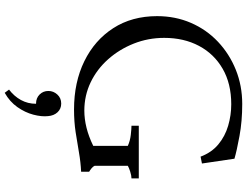

<svg xmlns="http://www.w3.org/2000/svg" viewBox="-140 -622 1078 839"><g transform="rotate(90 399.5 -202.0)"><path d="M50 -349Q50 -429 79.5 -497Q109 -565 162 -615Q215 -665 284.5 -693Q354 -721 434 -721Q509 -721 574 -709Q639 -697 673 -687L694 -545L664 -539Q646 -587 610.5 -616.5Q575 -646 529 -659.5Q483 -673 435 -673Q345 -673 280 -635.5Q215 -598 180 -532Q145 -466 145 -380Q145 -310 170 -247Q195 -184 238.5 -135Q282 -86 339.5 -58.5Q397 -31 463 -31Q499 -31 537.5 -40.5Q576 -50 617 -70V-221Q595 -231 569 -234Q543 -237 529 -237V-269H759V-237Q747 -237 729.5 -231.5Q712 -226 704 -221V-76Q707 -69 715 -62.5Q723 -56 730 -52V-17Q688 -15 645.5 -7.5Q603 0 557 7Q511 14 458 14Q339 14 247 -31Q155 -76 102.5 -157.5Q50 -239 50 -349ZM385 317 371 298Q400 276 416.5 246Q433 216 433 180H432Q408 180 392.5 164.5Q377 149 377 126Q377 104 392.5 87Q408 70 432 70Q455 70 470 86Q485 102 487 128Q490 156 480.5 192Q471 228 447.5 261.5Q424 295 385 317Z"/></g></svg>

Font: Joan
Style: Regular
Weight: 400
Designer: Paolo Biagini
Version: Version 1.001; ttfautohint (v1.8.4.7-5d5b);gftools[0.9.30]